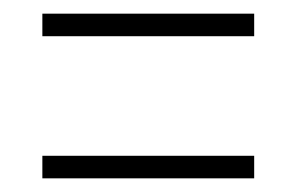

<svg xmlns="http://www.w3.org/2000/svg" viewBox="-20 -433 433 281"><path d="M352 -413V-380H42V-413ZM352 -205V-172H42V-205Z"/></svg>

Font: Georama Condensed ExtraLight
Style: Regular
Weight: 200
Width: 3
Designer: Jean-Baptiste Levee
Foundry: Production Type
Version: Version 1.000